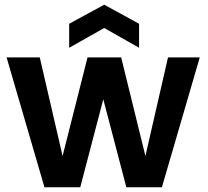

<svg xmlns="http://www.w3.org/2000/svg" viewBox="-20 -796 884 816"><path d="M8 -552 169 0H321L419 -374L517 0H668L829 -552H694L598 -133L495 -552H352L246 -133L149 -552ZM274 -593 423 -677 571 -593V-695L423 -776L274 -695Z"/></svg>

Font: Malmofest SemiBold
Style: Regular
Weight: 600
Designer: Jonny Pinhorn (Poppins), Kolossal
Version: Version 1.004;Glyphs 3.1.2 (3151)